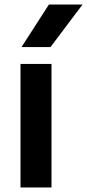

<svg xmlns="http://www.w3.org/2000/svg" viewBox="-20 -828 384 848"><path d="M70.5 0V-545.5H207.5V0ZM75 -620 196 -808H344.5L203 -620Z"/></svg>

Font: Encode Sans SemiExpanded SemiExpanded SemiBold
Style: Regular
Weight: 600
Width: 6
Designer: Multiple Designers
Foundry: Impallari Type
Version: Version 3.000; ttfautohint (v1.8.3) -l 8 -r 50 -G 200 -x 14 